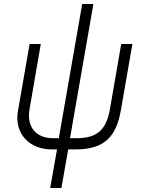

<svg xmlns="http://www.w3.org/2000/svg" viewBox="-20 -740 718 960"><path d="M237 7H265L231 200H287L321 7H359C504 7 561 -59 584 -187L642 -520H586L530 -196C513 -99 473 -49 364 -49H330L447 -720H391L274 -49H245C164 -49 111 -101 128 -196L184 -520H128L70 -187C49 -70 130 7 237 7Z"/></svg>

Font: Fixel Display 20240404 Light
Style: Italic
Weight: 300
Italic angle: -10°
Designer: AlfaBravo + MacPaw
Foundry: Kyrylo Tkachov, Marchela Mozhyna, Serhii Makarenko, Maria Weinstein, Zakhar Kryvoshyya
Version: Version 1.211;Glyphs 3.2 (3225)